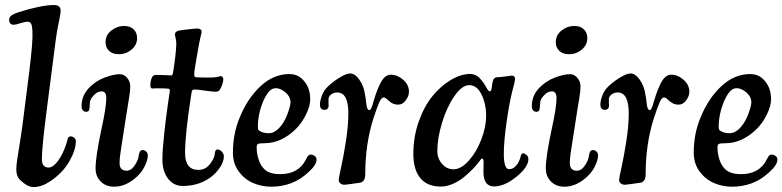

<svg xmlns="http://www.w3.org/2000/svg" viewBox="-20 -736 3138 770"><path d="M77.6 -292.5 97.2 -447.3Q105 -511.2 108.2 -550.3Q111.3 -589.4 110.1 -611.6Q108.9 -633.8 104.5 -641.4Q100.1 -648.9 91.3 -648.9Q80.1 -648.9 61.3 -642.8Q42.5 -636.7 35.6 -636.7Q25.9 -636.7 21.2 -642.1Q16.6 -647.5 16.6 -655.8Q16.6 -666.5 25.1 -673.3Q33.7 -680.2 54.2 -687Q146 -715.8 196.3 -715.8Q223.1 -715.8 223.1 -693.4Q223.1 -679.7 215.8 -646.7Q208.5 -613.8 203.6 -576.2L168 -299.8Q147.9 -145 147.9 -98.1Q147.9 -64 174.8 -64Q192.4 -64 212.4 -90.6Q232.4 -117.2 246.1 -159.7Q247.6 -164.6 249.5 -171.9Q251.5 -179.2 252.4 -181.9Q253.4 -184.6 256.1 -186.8Q258.8 -189 263.2 -189Q272 -189 278.1 -183.1Q284.2 -177.2 284.2 -169.9Q284.2 -134.8 258.1 -88.9Q231.9 -43 181.2 -8.8Q147 14.2 114.3 14.2Q89.8 14.2 59.1 -15.6Q45.4 -29.8 45.4 -55.7Q45.4 -73.7 49.1 -96.9Q52.7 -120.1 61.3 -173.6Q69.8 -227.1 77.6 -292.5Z M403.3 -566.9Q403.3 -595.2 426.3 -613.5Q449.2 -631.8 478 -631.8Q502 -631.8 515.9 -618.4Q529.8 -605 529.8 -583Q529.8 -555.7 507.6 -537.1Q485.4 -518.6 456.5 -518.6Q431.6 -518.6 417.5 -532Q403.3 -545.4 403.3 -566.9ZM386.7 -217.3Q406.2 -306.2 406.2 -341.8Q406.2 -368.7 389.2 -369.6Q374.5 -369.6 364.3 -361.3Q341.8 -342.3 340.8 -326.2Q339.4 -299.3 337.4 -294.4Q334 -287.6 325.2 -287.6Q307.1 -289.1 307.1 -310.5Q307.1 -351.1 334.7 -381.1Q362.3 -411.1 401.9 -425.8Q436.5 -438.5 460.4 -438.5Q477.5 -438.5 490 -423.6Q502.4 -408.7 502.4 -389.6Q502.4 -379.9 501.2 -368.4Q500 -356.9 497.8 -344.5Q495.6 -332 490 -296.6Q484.4 -261.2 478.5 -223.1Q476.6 -209 470.7 -173.1Q464.8 -137.2 462.2 -116.5Q459.5 -95.7 459.5 -82.5Q459.5 -51.3 487.8 -51.3Q506.3 -51.3 520.8 -73.5Q535.2 -95.7 536.6 -113.3Q539.1 -134.3 552.2 -134.3Q560.1 -134.3 566.4 -128.2Q572.8 -122.1 572.8 -112.8Q572.8 -93.8 559.1 -66.7Q545.4 -39.6 517.6 -17.6Q479 12.7 438.5 12.7Q404.3 12.7 383.8 -8.1Q363.3 -28.8 363.3 -60.5Q363.3 -107.9 386.7 -217.3Z M722.2 -123.5Q722.2 -54.7 774.9 -54.7Q793.5 -54.7 807.1 -63.5Q819.8 -72.8 830.1 -89.4Q840.3 -106 841.3 -118.7Q842.8 -136.7 851.1 -136.7Q862.3 -136.7 870.1 -127.2Q877.9 -117.7 877.9 -109.9Q877.9 -86.9 860.8 -62.5Q843.8 -38.1 821.8 -22.9Q774.9 9.8 713.4 9.8Q675.8 9.8 653.6 -20Q631.3 -49.8 631.3 -96.7Q631.3 -134.8 638.7 -201.7Q646 -268.6 653.6 -319.8Q661.1 -371.1 661.1 -371.6Q661.1 -379.9 655.3 -380.4Q641.1 -381.8 612.3 -381.8Q606.4 -381.8 601.3 -381.6Q596.2 -381.3 594.7 -381.1Q593.3 -380.9 589.8 -381.3Q583 -381.8 583 -394.5Q583 -416 592.3 -430.2Q595.7 -435.5 608.9 -435.5Q616.7 -435.5 630.4 -435.1Q644 -434.6 654.3 -434.1Q664.6 -433.6 666 -433.6Q668.9 -433.6 670.4 -435.3Q671.9 -437 672.4 -438.2Q672.9 -439.5 673.8 -443.8Q685.5 -516.1 687 -557.6Q687.5 -568.4 684.3 -582.5Q681.2 -596.7 681.6 -600.6Q683.1 -606.4 689 -610.1Q694.8 -613.8 712.4 -615.7Q760.3 -621.6 770 -621.6Q788.6 -621.6 788.6 -608.4Q788.6 -606.4 787.1 -599.9Q785.6 -593.3 782.7 -581.1Q779.8 -568.8 777.8 -557.6Q758.8 -453.6 758.8 -438Q758.8 -430.2 761 -428.2Q763.2 -426.3 771.5 -425.8Q810.1 -424.3 833 -425.3Q848.1 -426.3 855.5 -428.5Q862.8 -430.7 864.3 -430.7Q875.5 -430.7 875.5 -417Q875.5 -411.1 872.1 -399.4Q869.6 -391.1 865.2 -382.8Q860.8 -373.5 856.7 -370.8Q852.5 -368.2 843.8 -368.2Q831.5 -368.2 802 -372.6Q772.5 -377 761.2 -377Q753.9 -377 751.5 -374.3Q749 -371.6 748 -363.3Q722.2 -199.2 722.2 -123.5Z M1140.6 -439Q1169.9 -439 1189.9 -420.9Q1224.1 -390.1 1224.1 -337.9Q1224.1 -311.5 1207.5 -277.3Q1190.9 -243.2 1167 -219.2Q1108.4 -161.6 1041 -161.6Q1021 -161.6 1015.1 -158.9Q1009.3 -156.2 1009.3 -145Q1009.3 -121.6 1016.6 -97.9Q1023.9 -74.2 1038.1 -59.6Q1058.1 -37.6 1103.5 -37.6Q1177.7 -37.6 1207 -96.7Q1212.4 -107.9 1216.6 -112.1Q1220.7 -116.2 1226.1 -116.2Q1233.4 -116.2 1241.2 -111.3Q1249.5 -106 1249.5 -95.7Q1249.5 -74.2 1215.8 -44.4Q1154.8 12.7 1067.9 12.7Q1029.3 12.7 995.1 -2Q960.9 -16.6 937.5 -48.3Q914.1 -80.1 914.1 -123.5Q914.1 -200.2 941.4 -265.1Q972.7 -341.8 1024.9 -390.4Q1077.1 -439 1140.6 -439ZM1021.5 -210.9Q1035.2 -201.7 1058.1 -201.7Q1079.1 -201.7 1098.6 -221.7Q1118.2 -241.7 1131.3 -274.4Q1145 -311 1145 -325.7Q1145 -351.6 1118.2 -370.6Q1102.1 -382.3 1085.9 -382.3Q1070.8 -382.3 1058.8 -368.9Q1046.9 -355.5 1035.6 -330.1Q1014.2 -278.3 1014.2 -228Q1014.2 -219.7 1015.1 -217Q1016.1 -214.4 1021.5 -210.9Z M1546.9 -436.5Q1573.2 -436.5 1596.7 -416.3Q1620.1 -396 1620.1 -368.2Q1620.1 -350.6 1607.2 -333.5Q1594.2 -316.4 1577.6 -316.4Q1561 -316.4 1550 -323.7Q1539.1 -331.1 1532 -338.1Q1524.9 -345.2 1518.6 -345.2Q1509.8 -345.2 1501.2 -326.4Q1492.7 -307.6 1477.1 -259.8Q1444.8 -157.7 1444.8 -36.6Q1444.8 -3.4 1417.5 -2.4Q1410.2 -1.5 1390.9 1.5Q1371.6 4.4 1362.8 4.9Q1352.5 5.4 1345.5 -0.2Q1338.4 -5.9 1338.4 -14.6Q1338.4 -22 1348.1 -65.7Q1357.9 -109.4 1367.4 -170.7Q1377 -231.9 1377 -281.7Q1377 -364.7 1333 -365.2Q1318.8 -365.2 1308.3 -357.4Q1297.9 -349.6 1297.4 -338.9Q1296.9 -332.5 1297.4 -325Q1297.9 -317.4 1297.9 -312.5Q1297.4 -295.4 1279.8 -295.4Q1263.2 -296.9 1263.2 -315.9Q1263.2 -332.5 1271.2 -353.5Q1279.3 -374.5 1295.9 -390.1Q1319.8 -412.1 1345 -426.8Q1370.1 -441.4 1384.3 -441.4Q1405.8 -441.4 1424.8 -410.6Q1430.7 -401.9 1435.1 -390.6Q1439.5 -379.4 1441.9 -367.2Q1444.3 -355 1445.8 -345.9Q1447.3 -336.9 1448.5 -325.7Q1449.7 -314.5 1450.2 -312.5Q1453.1 -294.4 1461.4 -294.4Q1466.8 -294.4 1472.7 -311.5Q1480.5 -338.9 1486.6 -356.7Q1492.7 -374.5 1502 -395Q1511.2 -415.5 1522.5 -426Q1533.7 -436.5 1546.9 -436.5Z M2099.1 -98.1Q2099.1 -65.9 2051 -27.1Q2002.9 11.7 1961.9 11.7Q1918.9 11.7 1918.9 -45.9Q1918.9 -53.7 1919.2 -69.3Q1919.4 -85 1919.4 -88.9Q1918.5 -100.1 1913.1 -100.1Q1911.1 -100.1 1909.4 -98.1Q1907.7 -96.2 1905 -92.5Q1902.3 -88.9 1900.4 -86.4Q1889.6 -72.3 1876.2 -58.3Q1862.8 -44.4 1842.3 -27.1Q1821.8 -9.8 1796.6 1.2Q1771.5 12.2 1747.6 12.2Q1693.8 12.2 1665.8 -21.5Q1637.7 -55.2 1637.7 -119.6Q1637.7 -187.5 1659.4 -248.8Q1681.2 -310.1 1714.6 -350.8Q1748 -391.6 1788.3 -415.5Q1828.6 -439.5 1866.2 -439.5Q1875 -439.5 1883.8 -435.8Q1892.6 -432.1 1898.2 -427.7Q1903.8 -423.3 1910.6 -414.8Q1917.5 -406.2 1920.4 -402.1Q1923.3 -397.9 1928.5 -388.7Q1933.6 -379.4 1934.1 -378.9Q1939.5 -369.6 1945.3 -369.6Q1951.2 -369.6 1953.6 -397Q1955.6 -412.1 1960.2 -418.9Q1964.8 -425.8 1974.1 -426.3Q1990.2 -426.8 2009 -429.7Q2027.8 -432.6 2032.2 -432.6Q2045.4 -432.6 2045.4 -419.9Q2045.4 -415.5 2044.4 -410.4Q2043.5 -405.3 2042.5 -401.1Q2041.5 -397 2039.1 -387.9Q2036.6 -378.9 2034.7 -371.1Q2022.5 -323.2 2011.5 -245.8Q2000.5 -168.5 2000.5 -119.1Q2000.5 -58.6 2021 -57.6Q2037.1 -57.1 2050 -71.8Q2063 -86.4 2068.8 -111.3Q2071.3 -122.1 2079.6 -121.1Q2085.9 -120.1 2093.8 -112.3Q2099.1 -106.4 2099.1 -98.1ZM1861.8 -394.5Q1832.5 -394.5 1802 -350.1Q1771.5 -305.7 1752.7 -243.7Q1733.9 -181.6 1733.9 -129.9Q1733.9 -100.6 1752.7 -78.9Q1771.5 -57.1 1798.8 -57.1Q1829.1 -57.1 1860.1 -91.8Q1891.1 -126.5 1910.4 -177Q1929.7 -227.5 1929.7 -272.5Q1929.7 -318.4 1911.4 -356.4Q1893.1 -394.5 1861.8 -394.5Z M2209 -566.9Q2209 -595.2 2231.9 -613.5Q2254.9 -631.8 2283.7 -631.8Q2307.6 -631.8 2321.5 -618.4Q2335.4 -605 2335.4 -583Q2335.4 -555.7 2313.2 -537.1Q2291 -518.6 2262.2 -518.6Q2237.3 -518.6 2223.1 -532Q2209 -545.4 2209 -566.9ZM2192.4 -217.3Q2211.9 -306.2 2211.9 -341.8Q2211.9 -368.7 2194.8 -369.6Q2180.2 -369.6 2169.9 -361.3Q2147.5 -342.3 2146.5 -326.2Q2145 -299.3 2143.1 -294.4Q2139.6 -287.6 2130.9 -287.6Q2112.8 -289.1 2112.8 -310.5Q2112.8 -351.1 2140.4 -381.1Q2168 -411.1 2207.5 -425.8Q2242.2 -438.5 2266.1 -438.5Q2283.2 -438.5 2295.7 -423.6Q2308.1 -408.7 2308.1 -389.6Q2308.1 -379.9 2306.9 -368.4Q2305.7 -356.9 2303.5 -344.5Q2301.3 -332 2295.7 -296.6Q2290 -261.2 2284.2 -223.1Q2282.2 -209 2276.4 -173.1Q2270.5 -137.2 2267.8 -116.5Q2265.1 -95.7 2265.1 -82.5Q2265.1 -51.3 2293.5 -51.3Q2312 -51.3 2326.4 -73.5Q2340.8 -95.7 2342.3 -113.3Q2344.7 -134.3 2357.9 -134.3Q2365.7 -134.3 2372.1 -128.2Q2378.4 -122.1 2378.4 -112.8Q2378.4 -93.8 2364.7 -66.7Q2351.1 -39.6 2323.2 -17.6Q2284.7 12.7 2244.1 12.7Q2210 12.7 2189.5 -8.1Q2168.9 -28.8 2168.9 -60.5Q2168.9 -107.9 2192.4 -217.3Z M2671.4 -436.5Q2697.8 -436.5 2721.2 -416.3Q2744.6 -396 2744.6 -368.2Q2744.6 -350.6 2731.7 -333.5Q2718.8 -316.4 2702.1 -316.4Q2685.5 -316.4 2674.6 -323.7Q2663.6 -331.1 2656.5 -338.1Q2649.4 -345.2 2643.1 -345.2Q2634.3 -345.2 2625.7 -326.4Q2617.2 -307.6 2601.6 -259.8Q2569.3 -157.7 2569.3 -36.6Q2569.3 -3.4 2542 -2.4Q2534.7 -1.5 2515.4 1.5Q2496.1 4.4 2487.3 4.9Q2477.1 5.4 2470 -0.2Q2462.9 -5.9 2462.9 -14.6Q2462.9 -22 2472.7 -65.7Q2482.4 -109.4 2491.9 -170.7Q2501.5 -231.9 2501.5 -281.7Q2501.5 -364.7 2457.5 -365.2Q2443.4 -365.2 2432.9 -357.4Q2422.4 -349.6 2421.9 -338.9Q2421.4 -332.5 2421.9 -325Q2422.4 -317.4 2422.4 -312.5Q2421.9 -295.4 2404.3 -295.4Q2387.7 -296.9 2387.7 -315.9Q2387.7 -332.5 2395.8 -353.5Q2403.8 -374.5 2420.4 -390.1Q2444.3 -412.1 2469.5 -426.8Q2494.6 -441.4 2508.8 -441.4Q2530.3 -441.4 2549.3 -410.6Q2555.2 -401.9 2559.6 -390.6Q2564 -379.4 2566.4 -367.2Q2568.8 -355 2570.3 -345.9Q2571.8 -336.9 2573 -325.7Q2574.2 -314.5 2574.7 -312.5Q2577.6 -294.4 2585.9 -294.4Q2591.3 -294.4 2597.2 -311.5Q2605 -338.9 2611.1 -356.7Q2617.2 -374.5 2626.5 -395Q2635.7 -415.5 2647 -426Q2658.2 -436.5 2671.4 -436.5Z M2988.8 -439Q3018.1 -439 3038.1 -420.9Q3072.3 -390.1 3072.3 -337.9Q3072.3 -311.5 3055.7 -277.3Q3039.1 -243.2 3015.1 -219.2Q2956.5 -161.6 2889.2 -161.6Q2869.1 -161.6 2863.3 -158.9Q2857.4 -156.2 2857.4 -145Q2857.4 -121.6 2864.7 -97.9Q2872.1 -74.2 2886.2 -59.6Q2906.2 -37.6 2951.7 -37.6Q3025.9 -37.6 3055.2 -96.7Q3060.5 -107.9 3064.7 -112.1Q3068.8 -116.2 3074.2 -116.2Q3081.5 -116.2 3089.4 -111.3Q3097.7 -106 3097.7 -95.7Q3097.7 -74.2 3064 -44.4Q3002.9 12.7 2916 12.7Q2877.4 12.7 2843.3 -2Q2809.1 -16.6 2785.6 -48.3Q2762.2 -80.1 2762.2 -123.5Q2762.2 -200.2 2789.6 -265.1Q2820.8 -341.8 2873 -390.4Q2925.3 -439 2988.8 -439ZM2869.6 -210.9Q2883.3 -201.7 2906.2 -201.7Q2927.2 -201.7 2946.8 -221.7Q2966.3 -241.7 2979.5 -274.4Q2993.2 -311 2993.2 -325.7Q2993.2 -351.6 2966.3 -370.6Q2950.2 -382.3 2934.1 -382.3Q2918.9 -382.3 2907 -368.9Q2895 -355.5 2883.8 -330.1Q2862.3 -278.3 2862.3 -228Q2862.3 -219.7 2863.3 -217Q2864.3 -214.4 2869.6 -210.9Z"/></svg>

Font: Cooper* Medium
Style: Italic
Weight: 500
Italic angle: -7°
Designer: Owen Earl
Foundry: indestructible type*
Version: Version 0.001